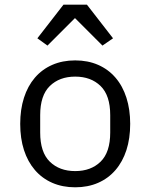

<svg xmlns="http://www.w3.org/2000/svg" viewBox="-20 -785 640 817"><path d="M66 -258Q66 -319 82 -369Q98 -419 128.5 -454.5Q159 -490 202.5 -509Q246 -528 300 -528Q354 -528 397.5 -509Q441 -490 471.5 -454.5Q502 -419 518 -369Q534 -319 534 -258Q534 -196 518 -146.5Q502 -97 471.5 -61.5Q441 -26 397.5 -7Q354 12 300 12Q246 12 202.5 -7Q159 -26 128.5 -61.5Q98 -97 82 -146.5Q66 -196 66 -258ZM449 -221V-295Q449 -379 408 -419Q367 -459 300 -459Q233 -459 192 -419Q151 -379 151 -295V-221Q151 -137 192 -97Q233 -57 300 -57Q367 -57 408 -97Q449 -137 449 -221ZM350 -765 461 -622 416 -591 299 -708 182 -591 139 -622 250 -765Z"/></svg>

Font: IBM Plaex Mono
Style: Regular
Weight: 400
Designer: Mike Abbink, Paul van der Laan, Pieter van Rosmalen
Foundry: Bold Monday
Version: Version 2.003